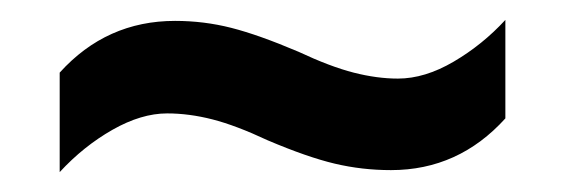

<svg xmlns="http://www.w3.org/2000/svg" viewBox="-20 -515 569 193"><path d="M249 -374Q217 -389 193.5 -395Q170 -401 148 -401Q122 -401 93 -384.5Q64 -368 40 -342V-442Q87 -494 156 -494Q185 -494 212.5 -487Q240 -480 280 -463Q312 -448 335.5 -442Q359 -436 380 -436Q407 -436 436 -453Q465 -470 488 -495V-396Q441 -344 373 -344Q344 -344 316.5 -350.5Q289 -357 249 -374Z"/></svg>

Font: Noto Sans Telugu UI SemiCondensed SemiBold
Style: Regular
Weight: 600
Width: 4
Designer: Jelle Bosma - Monotype Design Team
Foundry: Monotype Imaging Inc.
Version: Version 2.005; ttfautohint (v1.8.4.7-5d5b)